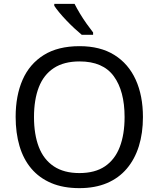

<svg xmlns="http://www.w3.org/2000/svg" viewBox="-20 -964 821 994"><path d="M720 -358Q720 -275 699 -207.5Q678 -140 636.5 -91Q595 -42 533.5 -16Q472 10 391 10Q307 10 245 -16.5Q183 -43 142 -91.5Q101 -140 81 -208Q61 -276 61 -359Q61 -469 97 -551Q133 -633 206.5 -679Q280 -725 392 -725Q499 -725 572 -679.5Q645 -634 682.5 -551.5Q720 -469 720 -358ZM156 -358Q156 -268 181 -203Q206 -138 258.5 -103Q311 -68 391 -68Q472 -68 523.5 -103Q575 -138 600 -203Q625 -268 625 -358Q625 -493 569 -569.5Q513 -646 392 -646Q311 -646 258.5 -611.5Q206 -577 181 -512.5Q156 -448 156 -358ZM366 -944Q377 -922 393.5 -894.5Q410 -867 428.5 -841Q447 -815 462 -796V-784H403Q386 -798 365 -817.5Q344 -837 323.5 -858.5Q303 -880 286.5 -900Q270 -920 261 -934V-944Z"/></svg>

Font: Noto Sans Malayalam
Style: Regular
Weight: 400
Designer: Jelle Bosma - Monotype Design Team
Foundry: Monotype Imaging Inc.
Version: Version 2.103